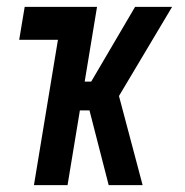

<svg xmlns="http://www.w3.org/2000/svg" viewBox="-20 -540 540 560"><path d="M297 0 241 -218H213L177 0H79L149 -424H36L52 -520H263L227 -302H246L374 -520H482L327 -260L396 0Z"/></svg>

Font: Iosevka Oblique
Style: Bold
Weight: 700
Italic angle: -9°
Monospace: yes
Designer: Belleve Invis
Foundry: Belleve Invis
Version: Version 32.5.0; ttfautohint (v1.8.4)